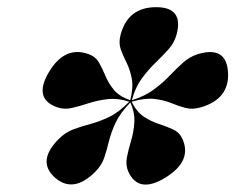

<svg xmlns="http://www.w3.org/2000/svg" viewBox="-20 -784 640 522"><path d="M239 -317Q179 -257 129 -301.5Q79.5 -346 140 -406.5Q158 -424.5 179.8 -432.5Q201.5 -440.5 226 -447Q250.5 -453.5 277 -466.2Q303.5 -479 331.5 -507.5Q301 -517.5 273.5 -514.5Q246 -511.5 221.5 -503.5Q197 -495.5 175.5 -490.5Q154 -485.5 135 -492.5Q70 -515.5 113 -588Q156 -660 220.5 -637Q240 -630 249.2 -613.8Q258.5 -597.5 266.5 -578Q274.5 -558.5 289.2 -540.2Q304 -522 334 -511.5Q343 -546.5 338.2 -570.8Q333.5 -595 324 -613.8Q314.5 -632.5 308.2 -650.2Q302 -668 308 -690Q328 -764.5 404.5 -764.5Q480 -764.5 460 -690Q454 -667.5 438 -649.8Q422 -632 402.5 -613.2Q383 -594.5 365.2 -570.2Q347.5 -546 338.5 -511.5Q374 -522.5 398.5 -540.8Q423 -559 441.5 -578.5Q460 -598 478 -614Q496 -630 518.5 -637Q595.5 -660 600 -587Q604 -515.5 527 -492.5Q504 -485.5 484.8 -490.5Q465.5 -495.5 445.5 -503.8Q425.5 -512 399.8 -515Q374 -518 338 -507.5Q351.5 -479.5 371.5 -466.5Q391.5 -453.5 412.5 -446.8Q433.5 -440 450.8 -432Q468 -424 476 -406.5Q503 -346 429.5 -301Q357 -256.5 329 -317Q321 -335 325 -356Q329 -377 336.2 -400.8Q343.5 -424.5 345.2 -450.8Q347 -477 334.5 -505.5Q306.5 -476.5 294.2 -450.2Q282 -424 276.2 -400.2Q270.5 -376.5 263.5 -355.5Q256.5 -334.5 239 -317Z"/></svg>

Font: Fraunces 144pt S000 Black
Style: Italic
Weight: 900
Italic angle: -16°
Version: Version 1.000; ttfautohint (v1.8.3)